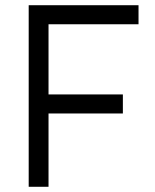

<svg xmlns="http://www.w3.org/2000/svg" viewBox="-20 -716 593 736"><path d="M90 0V-696H511V-623H166V-354H451V-281H166V0Z"/></svg>

Font: TitilliumText22L Rg
Style: Regular
Weight: 400
Designer: Campivisivi
Foundry: Campivisivi
Version: 1.000